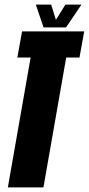

<svg xmlns="http://www.w3.org/2000/svg" viewBox="-20 -811 384 831"><path d="M14 0H168L266.5 -562H324L344.5 -675H75.5L55 -562H112.5ZM168.5 -692.5H266L332.5 -791H263L222 -725L201.5 -791H135Z"/></svg>

Font: Anybody UltraCondensed ExtraBold
Style: Italic
Weight: 800
Width: 1
Italic angle: -10°
Version: Version 1.113;gftools[0.9.25]